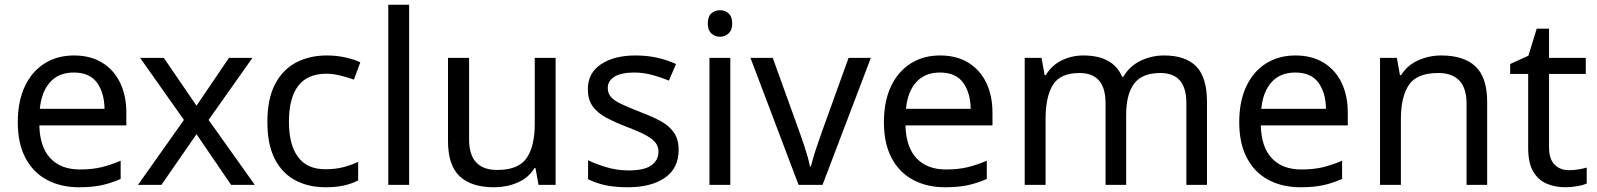

<svg xmlns="http://www.w3.org/2000/svg" viewBox="-20 -780 6736 810"><path d="M292 -546Q361 -546 410.5 -516Q460 -486 486.5 -431.5Q513 -377 513 -304V-251H146Q148 -160 192.5 -112.5Q237 -65 317 -65Q368 -65 407.5 -74.5Q447 -84 489 -102V-25Q448 -7 408 1.5Q368 10 313 10Q237 10 178.5 -21Q120 -52 87.5 -113.5Q55 -175 55 -264Q55 -352 84.5 -415Q114 -478 167.5 -512Q221 -546 292 -546ZM291 -474Q228 -474 191.5 -433.5Q155 -393 148 -321H421Q420 -389 389 -431.5Q358 -474 291 -474Z M756 -274 571 -536H671L809 -334L946 -536H1045L860 -274L1055 0H955L809 -214L661 0H562Z M1353 10Q1282 10 1226.5 -19Q1171 -48 1139.5 -109Q1108 -170 1108 -265Q1108 -364 1141 -426Q1174 -488 1230.5 -517Q1287 -546 1359 -546Q1400 -546 1438 -537.5Q1476 -529 1500 -517L1473 -444Q1449 -453 1417 -461Q1385 -469 1357 -469Q1199 -469 1199 -266Q1199 -169 1237.5 -117.5Q1276 -66 1352 -66Q1396 -66 1429.5 -75Q1463 -84 1491 -97V-19Q1464 -5 1431.5 2.5Q1399 10 1353 10Z M1706 0H1618V-760H1706Z M2324 -536V0H2252L2239 -71H2235Q2209 -29 2163 -9.5Q2117 10 2065 10Q1968 10 1919 -36.5Q1870 -83 1870 -185V-536H1959V-191Q1959 -63 2078 -63Q2167 -63 2201.5 -113Q2236 -163 2236 -257V-536Z M2843 -148Q2843 -70 2785 -30Q2727 10 2629 10Q2573 10 2532.5 1Q2492 -8 2461 -24V-104Q2493 -88 2538.5 -74.5Q2584 -61 2631 -61Q2698 -61 2728 -82.5Q2758 -104 2758 -140Q2758 -160 2747 -176Q2736 -192 2707.5 -208Q2679 -224 2626 -244Q2574 -264 2537 -284Q2500 -304 2480 -332Q2460 -360 2460 -404Q2460 -472 2515.5 -509Q2571 -546 2661 -546Q2710 -546 2752.5 -536.5Q2795 -527 2832 -510L2802 -440Q2768 -454 2731 -464Q2694 -474 2655 -474Q2601 -474 2572.5 -456.5Q2544 -439 2544 -409Q2544 -387 2557 -371.5Q2570 -356 2600.5 -341.5Q2631 -327 2682 -307Q2733 -288 2769 -268Q2805 -248 2824 -219.5Q2843 -191 2843 -148Z M3018 -737Q3038 -737 3053.5 -723.5Q3069 -710 3069 -681Q3069 -653 3053.5 -639Q3038 -625 3018 -625Q2996 -625 2981 -639Q2966 -653 2966 -681Q2966 -710 2981 -723.5Q2996 -737 3018 -737ZM3061 -536V0H2973V-536Z M3349 0 3146 -536H3240L3354 -220Q3362 -198 3371 -171Q3380 -144 3387 -119.5Q3394 -95 3397 -78H3401Q3405 -95 3412.5 -120Q3420 -145 3429.5 -172Q3439 -199 3446 -220L3560 -536H3654L3450 0Z M3946 -546Q4015 -546 4064.5 -516Q4114 -486 4140.5 -431.5Q4167 -377 4167 -304V-251H3800Q3802 -160 3846.5 -112.5Q3891 -65 3971 -65Q4022 -65 4061.5 -74.5Q4101 -84 4143 -102V-25Q4102 -7 4062 1.5Q4022 10 3967 10Q3891 10 3832.5 -21Q3774 -52 3741.5 -113.5Q3709 -175 3709 -264Q3709 -352 3738.5 -415Q3768 -478 3821.5 -512Q3875 -546 3946 -546ZM3945 -474Q3882 -474 3845.5 -433.5Q3809 -393 3802 -321H4075Q4074 -389 4043 -431.5Q4012 -474 3945 -474Z M4891 -546Q4982 -546 5027 -499.5Q5072 -453 5072 -349V0H4985V-345Q4985 -472 4876 -472Q4798 -472 4764.5 -427Q4731 -382 4731 -296V0H4644V-345Q4644 -472 4534 -472Q4453 -472 4422 -422Q4391 -372 4391 -278V0H4303V-536H4374L4387 -463H4392Q4417 -505 4459.5 -525.5Q4502 -546 4550 -546Q4676 -546 4714 -456H4719Q4746 -502 4792.5 -524Q4839 -546 4891 -546Z M5445 -546Q5514 -546 5563.5 -516Q5613 -486 5639.5 -431.5Q5666 -377 5666 -304V-251H5299Q5301 -160 5345.5 -112.5Q5390 -65 5470 -65Q5521 -65 5560.5 -74.5Q5600 -84 5642 -102V-25Q5601 -7 5561 1.5Q5521 10 5466 10Q5390 10 5331.5 -21Q5273 -52 5240.5 -113.5Q5208 -175 5208 -264Q5208 -352 5237.5 -415Q5267 -478 5320.5 -512Q5374 -546 5445 -546ZM5444 -474Q5381 -474 5344.5 -433.5Q5308 -393 5301 -321H5574Q5573 -389 5542 -431.5Q5511 -474 5444 -474Z M6060 -546Q6156 -546 6205 -499.5Q6254 -453 6254 -349V0H6167V-343Q6167 -472 6047 -472Q5958 -472 5924 -422Q5890 -372 5890 -278V0H5802V-536H5873L5886 -463H5891Q5917 -505 5963 -525.5Q6009 -546 6060 -546Z M6599 -62Q6619 -62 6640 -65.5Q6661 -69 6674 -73V-6Q6660 1 6634 5.5Q6608 10 6584 10Q6542 10 6506.5 -4.5Q6471 -19 6449 -55Q6427 -91 6427 -156V-468H6351V-510L6428 -545L6463 -659H6515V-536H6670V-468H6515V-158Q6515 -109 6538.5 -85.5Q6562 -62 6599 -62Z"/></svg>

Font: Noto Sans Indic Siyaq Numbers
Style: Regular
Weight: 400
Designer: Monotype Design Team
Foundry: Monotype Imaging Inc.
Version: Version 2.002; ttfautohint (v1.8.4.7-5d5b)